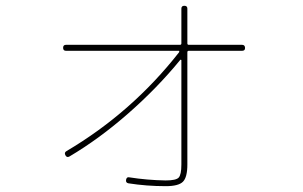

<svg xmlns="http://www.w3.org/2000/svg" viewBox="-20 -636 1040 658"><path d="M206.1 -461.9Q196.3 -461.9 196.3 -472.2Q196.3 -482.4 206.1 -482.4H596.7Q601.6 -482.4 601.6 -487.3V-606.4Q601.6 -616.2 611.8 -616.2Q622.1 -616.2 622.1 -606.4V-487.3Q622.1 -482.4 627 -482.4H809.6Q819.3 -482.4 819.8 -472.2Q820.3 -461.9 809.6 -461.9H627Q622.1 -461.9 622.1 -457V-72.3Q622.1 -28.3 606.9 -13.2Q591.8 2 547.9 2Q482.4 2 419.9 -7.8Q410.2 -9.8 412.1 -20Q414.1 -30.3 422.9 -28.3Q484.4 -18.6 547.9 -17.6Q583 -17.6 592.3 -27.3Q601.6 -37.1 601.6 -72.3V-429.7Q601.6 -430.7 600.1 -431.2Q598.6 -431.6 597.7 -430.7Q519.5 -335 419.9 -247.6Q320.3 -160.2 217.8 -99.6Q209 -94.7 204.1 -104Q199.2 -113.3 208 -118.2Q432.6 -251 593.8 -457Q595.7 -461.9 592.8 -461.9Z"/></svg>

Font: Rounded-X Mgen+ 2m thin
Style: Regular
Weight: 100
Designer: [Source Han Sans]
Ryoko NISHIZUKA  (kana & ideographs); Paul D. Hunt (Latin, Greek & Cyrillic); Wenlong ZHANG  (bopomofo
Version: Version 1.059.20150602